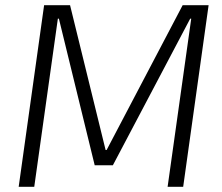

<svg xmlns="http://www.w3.org/2000/svg" viewBox="-20 -720 854 740"><path d="M150 -700H250L387 -142H391L684 -700H784L686 0H626L717 -648H713L415 -83H345L207 -648H203L112 0H52Z"/></svg>

Font: Pathway Extreme 8pt Thin
Style: Italic
Weight: 100
Italic angle: -8°
Designer: Eduardo Rodriguez Tunni
Foundry: Eduardo Rodriguez Tunni
Version: Version 1.000